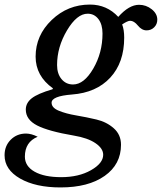

<svg xmlns="http://www.w3.org/2000/svg" viewBox="-95 -561 709 841"><path d="M435 73Q435 159 363.5 209.5Q292 260 170 260Q61 260 -7 221Q-75 182 -75 119Q-75 78 -48 51Q-21 24 19 24Q42 24 70 38Q14 61 14 125Q14 167 56.5 191Q99 215 173 215Q250 215 303.5 184.5Q357 154 357 117Q357 89 323 66Q289 43 229 33Q117 14 67.5 -11.5Q18 -37 18 -81Q18 -110 44 -130.5Q70 -151 135 -170L137 -174Q61 -228 61 -313Q61 -406 131.5 -473.5Q202 -541 299 -541Q373 -541 423 -487Q470 -540 514 -540Q545 -540 569.5 -520.5Q594 -501 594 -475Q594 -455 580.5 -441.5Q567 -428 547 -428Q526 -428 509 -449Q492 -470 475 -470Q464 -470 440 -454Q449 -431 449 -396Q449 -287 388 -221Q327 -155 220 -147Q131 -140 131 -111Q131 -89 162.5 -76Q194 -63 238.5 -55.5Q283 -48 327.5 -37.5Q372 -27 403.5 1Q435 29 435 73ZM225 -191Q273 -191 313.5 -260.5Q354 -330 354 -414Q354 -454 336 -477.5Q318 -501 289 -501Q242 -501 198.5 -428Q155 -355 155 -276Q155 -238 174.5 -214.5Q194 -191 225 -191Z"/></svg>

Font: Libre Baskerville
Style: Italic
Weight: 400
Italic angle: -15°
Designer: Pablo Impallari, Rodrigo Fuenzalida
Foundry: Pablo Impallari, Rodrigo Fuenzalida
Version: Version 1.051;Glyphs 3.2.3 (3260)